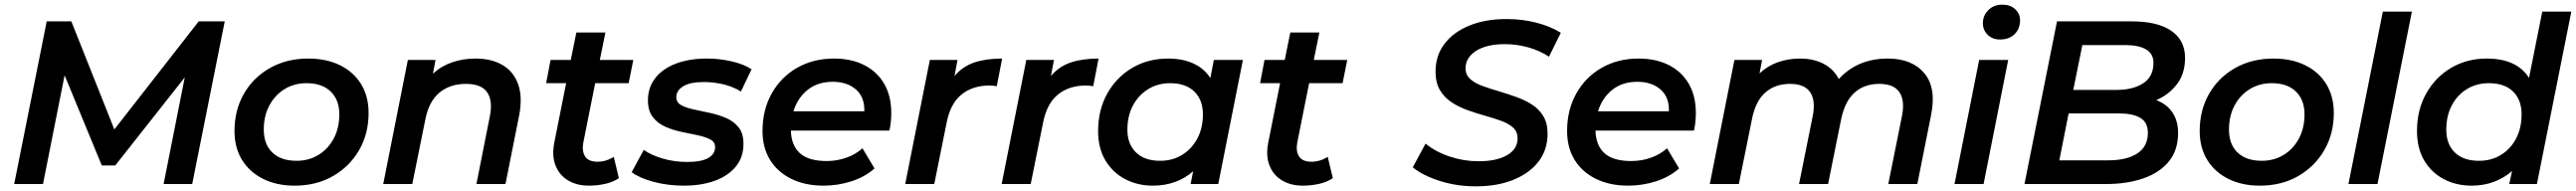

<svg xmlns="http://www.w3.org/2000/svg" viewBox="-20 -792 11084 822"><path d="M41 0 181 -700H287L472 -235L835 -700H947L807 0H684L775 -459L476 -80H418L258 -468L165 0Z M1248 7Q1170 7 1111.5 -22.5Q1053 -52 1021 -104.5Q989 -157 989 -228Q989 -318 1029.5 -388.5Q1070 -459 1142 -499.5Q1214 -540 1306 -540Q1385 -540 1443.5 -511Q1502 -482 1534 -429.5Q1566 -377 1566 -306Q1566 -216 1525 -145.5Q1484 -75 1412.5 -34Q1341 7 1248 7ZM1256 -100Q1309 -100 1350.5 -125.5Q1392 -151 1416 -196Q1440 -241 1440 -300Q1440 -362 1403 -398Q1366 -434 1299 -434Q1246 -434 1204.5 -408.5Q1163 -383 1139 -338Q1115 -293 1115 -234Q1115 -171 1152 -135.5Q1189 -100 1256 -100Z M2026 -540Q2095 -540 2142.5 -512Q2190 -484 2209.5 -429.5Q2229 -375 2214 -296L2155 0H2030L2088 -293Q2101 -359 2076 -395Q2051 -431 1985 -431Q1916 -431 1870.5 -393Q1825 -355 1810 -277L1754 0H1629L1735 -534H1854L1843 -475Q1879 -508 1926 -524Q1973 -540 2026 -540Z M2514 7Q2462 7 2424.5 -15.5Q2387 -38 2370.5 -79.5Q2354 -121 2365 -178L2416 -434H2330L2349 -534H2436L2460 -652H2585L2561 -534H2705L2685 -434H2541L2490 -179Q2483 -142 2497.5 -119Q2512 -96 2551 -96Q2588 -96 2621 -117L2643 -25Q2615 -7 2581 0Q2547 7 2514 7Z M2923 7Q2853 7 2792 -9.5Q2731 -26 2698 -51L2750 -147Q2782 -124 2832 -109.5Q2882 -95 2936 -95Q2998 -95 3027.5 -112Q3057 -129 3057 -159Q3057 -181 3036 -192Q3015 -203 2982 -210Q2949 -217 2912.5 -224.5Q2876 -232 2843 -246.5Q2810 -261 2789 -288Q2768 -315 2768 -360Q2768 -416 2800 -456.5Q2832 -497 2889 -518.5Q2946 -540 3022 -540Q3076 -540 3128 -528Q3180 -516 3214 -494L3168 -398Q3133 -420 3091 -429.5Q3049 -439 3010 -439Q2949 -439 2919.5 -420.5Q2890 -402 2890 -374Q2890 -351 2911 -339.5Q2932 -328 2965 -321Q2998 -314 3035 -306Q3072 -298 3104.5 -284Q3137 -270 3158 -244Q3179 -218 3179 -173Q3179 -115 3146 -75Q3113 -35 3055.5 -14Q2998 7 2923 7Z M3524 7Q3444 7 3384.5 -22.5Q3325 -52 3293 -104.5Q3261 -157 3261 -228Q3261 -319 3300.5 -389.5Q3340 -460 3409.5 -500Q3479 -540 3569 -540Q3643 -540 3698.5 -512Q3754 -484 3784.5 -431.5Q3815 -379 3815 -306Q3815 -286 3813 -267Q3811 -248 3807 -230H3383Q3385 -166 3422 -132.5Q3459 -99 3537 -99Q3582 -99 3622.5 -113.5Q3663 -128 3691 -154L3743 -67Q3701 -30 3643 -11.5Q3585 7 3524 7ZM3394 -313H3699Q3701 -374 3663 -407Q3625 -440 3563 -440Q3499 -440 3455.5 -405.5Q3412 -371 3394 -313Z M3875 0 3981 -534H4100L4087 -465Q4123 -507 4173.5 -523.5Q4224 -540 4292 -540L4269 -421Q4261 -422 4254 -423Q4247 -424 4238 -424Q4165 -424 4117 -385Q4069 -346 4053 -263L4000 0Z M4290 0 4396 -534H4515L4502 -465Q4538 -507 4588.5 -523.5Q4639 -540 4707 -540L4684 -421Q4676 -422 4669 -423Q4662 -424 4653 -424Q4580 -424 4532 -385Q4484 -346 4468 -263L4415 0Z M4940 7Q4875 7 4821.5 -21Q4768 -49 4736.5 -101.5Q4705 -154 4705 -228Q4705 -319 4744.5 -389.5Q4784 -460 4852 -500Q4920 -540 5006 -540Q5068 -540 5114.5 -519Q5161 -498 5188 -456L5203 -534H5328L5222 0H5103L5114 -55Q5080 -25 5036.5 -9Q4993 7 4940 7ZM4972 -100Q5025 -100 5066.5 -125.5Q5108 -151 5132 -196Q5156 -241 5156 -300Q5156 -362 5119 -398Q5082 -434 5015 -434Q4962 -434 4920.5 -408.5Q4879 -383 4855 -338Q4831 -293 4831 -234Q4831 -172 4868 -136Q4905 -100 4972 -100Z M5586 7Q5534 7 5496.5 -15.5Q5459 -38 5442.5 -79.5Q5426 -121 5437 -178L5488 -434H5402L5421 -534H5508L5532 -652H5657L5633 -534H5777L5757 -434H5613L5562 -179Q5555 -142 5569.5 -119Q5584 -96 5623 -96Q5660 -96 5693 -117L5715 -25Q5687 -7 5653 0Q5619 7 5586 7Z M6330 10Q6248 10 6174.5 -13.5Q6101 -37 6059 -72L6114 -174Q6158 -138 6218.5 -118Q6279 -98 6342 -98Q6419 -98 6464.5 -124Q6510 -150 6510 -197Q6510 -225 6491 -242.5Q6472 -260 6440.5 -271.5Q6409 -283 6371.5 -293.5Q6334 -304 6296 -317.5Q6258 -331 6226.5 -351.5Q6195 -372 6176 -404Q6157 -436 6157 -484Q6157 -553 6195.5 -603.5Q6234 -654 6302.5 -682Q6371 -710 6462 -710Q6530 -710 6590.5 -694.5Q6651 -679 6696 -651L6645 -548Q6606 -574 6556.5 -588Q6507 -602 6455 -602Q6377 -602 6332 -573.5Q6287 -545 6286 -499Q6286 -470 6306 -452Q6326 -434 6359 -422Q6392 -410 6430 -399Q6467 -388 6503.5 -375Q6540 -362 6571 -342.5Q6602 -323 6620.5 -292.5Q6639 -262 6639 -217Q6639 -147 6600 -96.5Q6561 -46 6491.5 -18Q6422 10 6330 10Z M6986 7Q6906 7 6846.5 -22.5Q6787 -52 6755 -104.5Q6723 -157 6723 -228Q6723 -319 6762.5 -389.5Q6802 -460 6871.5 -500Q6941 -540 7031 -540Q7105 -540 7160.5 -512Q7216 -484 7246.5 -431.5Q7277 -379 7277 -306Q7277 -286 7275 -267Q7273 -248 7269 -230H6845Q6847 -166 6884 -132.5Q6921 -99 6999 -99Q7044 -99 7084.5 -113.5Q7125 -128 7153 -154L7205 -67Q7163 -30 7105 -11.5Q7047 7 6986 7ZM6856 -313H7161Q7163 -374 7125 -407Q7087 -440 7025 -440Q6961 -440 6917.5 -405.5Q6874 -371 6856 -313Z M8103 -540Q8207 -540 8260 -477Q8313 -414 8289 -296L8230 0H8105L8164 -293Q8177 -359 8153 -395Q8129 -431 8066 -431Q8002 -431 7960 -393.5Q7918 -356 7902 -278L7846 0H7721L7780 -293Q7793 -359 7769 -395Q7745 -431 7682 -431Q7618 -431 7575.5 -393.5Q7533 -356 7518 -277L7462 0H7337L7443 -534H7562L7551 -476Q7586 -509 7630.5 -524.5Q7675 -540 7726 -540Q7783 -540 7826.5 -517.5Q7870 -495 7892 -452Q7973 -540 8103 -540Z M8390 0 8496 -534H8621L8515 0ZM8586 -622Q8553 -622 8532.5 -642.5Q8512 -663 8512 -692Q8512 -725 8535.5 -748.5Q8559 -772 8596 -772Q8630 -772 8651 -752.5Q8672 -733 8672 -705Q8672 -668 8648.5 -645Q8625 -622 8586 -622Z M8691 0 8831 -700H9154Q9263 -700 9322.5 -659.5Q9382 -619 9382 -543Q9382 -475 9347 -429.5Q9312 -384 9258 -361Q9302 -345 9327 -309Q9352 -273 9352 -220Q9352 -146 9312.5 -97.5Q9273 -49 9203 -24.5Q9133 0 9042 0ZM8841 -102H9051Q9132 -102 9177 -132Q9222 -162 9222 -220Q9222 -266 9189 -285Q9156 -304 9096 -304H8881ZM8901 -405H9086Q9159 -405 9202.5 -434Q9246 -463 9246 -521Q9246 -561 9214 -579.5Q9182 -598 9125 -598H8940Z M9704 7Q9626 7 9567.5 -22.5Q9509 -52 9477 -104.5Q9445 -157 9445 -228Q9445 -318 9485.5 -388.5Q9526 -459 9598 -499.5Q9670 -540 9762 -540Q9841 -540 9899.5 -511Q9958 -482 9990 -429.5Q10022 -377 10022 -306Q10022 -216 9981 -145.5Q9940 -75 9868.5 -34Q9797 7 9704 7ZM9712 -100Q9765 -100 9806.5 -125.5Q9848 -151 9872 -196Q9896 -241 9896 -300Q9896 -362 9859 -398Q9822 -434 9755 -434Q9702 -434 9660.5 -408.5Q9619 -383 9595 -338Q9571 -293 9571 -234Q9571 -171 9608 -135.5Q9645 -100 9712 -100Z M10085 0 10233 -742H10358L10210 0Z M10615 7Q10549 7 10495.5 -21Q10442 -49 10411 -101.5Q10380 -154 10380 -228Q10380 -319 10419.5 -389.5Q10459 -460 10527 -500Q10595 -540 10680 -540Q10809 -540 10862 -457L10919 -742H11044L10896 0H10777L10789 -56Q10755 -26 10711 -9.5Q10667 7 10615 7ZM10647 -100Q10700 -100 10741.5 -125.5Q10783 -151 10806.5 -196Q10830 -241 10830 -300Q10830 -362 10793.5 -398Q10757 -434 10689 -434Q10636 -434 10594.5 -408.5Q10553 -383 10529.5 -338Q10506 -293 10506 -234Q10506 -172 10542.5 -136Q10579 -100 10647 -100Z"/></svg>

Font: Montserrat SemiBold
Style: Italic
Weight: 600
Italic angle: -11.3°
Designer: Julieta Ulanovsky
Foundry: Julieta Ulanovsky
Version: Version 9.000; ttfautohint (v1.8.4.7-5d5b)